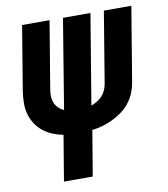

<svg xmlns="http://www.w3.org/2000/svg" viewBox="-82 -600 765 874"><g transform="rotate(-10 300.0 -162.5)"><path d="M143 205 178 -5Q152 -10 128 -20Q104 -30 85 -45.5Q66 -61 52 -82.5Q38 -104 31.5 -128.5Q25 -153 25.5 -180.5Q26 -208 30 -234L79 -530H206L154 -217Q151 -202 152 -186Q153 -170 158.5 -156.5Q164 -143 175 -132.5Q186 -122 200 -116L268 -530H395L326 -114Q340 -119 354 -127.5Q368 -136 378.5 -148Q389 -160 395 -174.5Q401 -189 403 -203L457 -530H584L527 -186Q523 -162 513.5 -138.5Q504 -115 488 -94.5Q472 -74 451 -58.5Q430 -43 407 -32Q384 -21 360 -14Q336 -7 311 -4L276 205Z"/></g></svg>

Font: Iosevka Curly XBdExObl
Style: Regular
Weight: 800
Width: 7
Italic angle: -9°
Monospace: yes
Designer: Belleve Invis
Foundry: Belleve Invis
Version: Version 11.1.0; ttfautohint (v1.8.3)